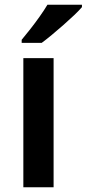

<svg xmlns="http://www.w3.org/2000/svg" viewBox="-20 -786 364 806"><path d="M205 0H78V-542H205ZM324 -756Q312 -742 291 -722Q270 -702 245.5 -680.5Q221 -659 197.5 -639.5Q174 -620 155 -606H71V-619Q87 -638 107 -663.5Q127 -689 146.5 -716.5Q166 -744 179 -766H324Z"/></svg>

Font: Noto Sans Khmer SemiBold
Style: Regular
Weight: 600
Version: Version 2.003